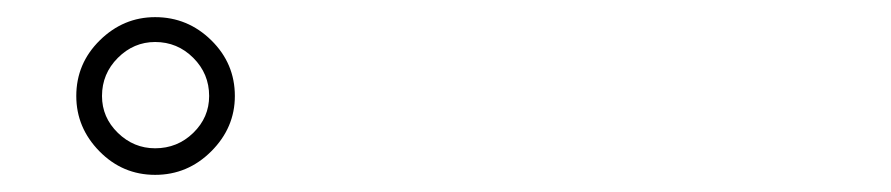

<svg xmlns="http://www.w3.org/2000/svg" viewBox="-20 -843 1040 224"><path d="M224 -731Q224 -757 205.5 -775.5Q187 -794 161 -794Q136 -794 117.5 -775.5Q99 -757 99 -731Q99 -706 117.5 -688Q136 -670 161 -670Q187 -670 205.5 -688Q224 -706 224 -731ZM254 -731Q254 -694 226.5 -666.5Q199 -639 161 -639Q123 -639 96 -666.5Q69 -694 69 -731Q69 -769 96.5 -796Q124 -823 161 -823Q199 -823 226.5 -796Q254 -769 254 -731Z"/></svg>

Font: Kaisei HarunoUmi
Style: Regular
Weight: 400
Designer: Font-Kai, 金井和夫
Foundry: KAZUO KANAI
Version: Version 5.003